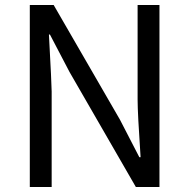

<svg xmlns="http://www.w3.org/2000/svg" viewBox="-20 -753 762 773"><path d="M100 -733H196L463 -271L541 -120H546Q534 -298 534 -352V-733H622V0H527L260 -463L181 -614H177Q188 -411 188 -385V0H100Z"/></svg>

Font: KaiGen Gothic CN Regular
Style: Regular
Weight: 400
Designer: Ryoko NISHIZUKA  (kana & ideographs); Paul D. Hunt (Latin, Greek & Cyrillic); Wenlong ZHANG  (bopomofo); Sandoll Communi
Foundry: Adobe Systems Incorporated
Version: Version 1.002.20150501